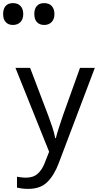

<svg xmlns="http://www.w3.org/2000/svg" viewBox="-98 -971 628 1231"><path d="M1 -536H95L211 -231Q226 -191 238 -154.5Q250 -118 256 -85H260Q266 -110 279 -150.5Q292 -191 306 -232L415 -536H510L279 74Q251 150 206.5 195Q162 240 84 240Q60 240 42 237.5Q24 235 11 232V162Q22 164 37.5 166Q53 168 70 168Q116 168 144.5 142Q173 116 189 73L217 2ZM185 -811Q156 -811 139 -829Q122 -847 122 -881Q122 -914 138 -932.5Q154 -951 185 -951Q217 -951 234 -932Q251 -913 251 -881Q251 -848 233 -829.5Q215 -811 185 -811ZM-15 -811Q-44 -811 -61 -829Q-78 -847 -78 -881Q-78 -914 -62 -932.5Q-46 -951 -15 -951Q17 -951 34 -932Q51 -913 51 -881Q51 -848 33 -829.5Q15 -811 -15 -811Z"/></svg>

Font: Noto Sans Tifinagh Adrar
Style: Regular
Weight: 400
Designer: JamraPatel
Foundry: JamraPatel LLC
Version: Version 2.006; ttfautohint (v1.8.4.7-5d5b)